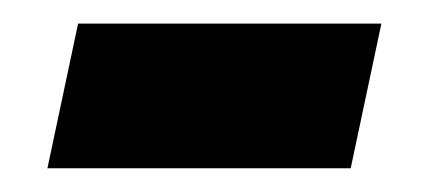

<svg xmlns="http://www.w3.org/2000/svg" viewBox="-20 -349 362 162"><path d="M20 -207 45.9 -329.1H301.8L275.9 -207Z"/></svg>

Font: TypoPRO Open Sans
Style: Bold Italic
Weight: 700
Italic angle: -12°
Foundry: Ascender Corporation
Version: Version 1.10